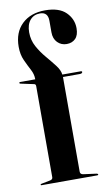

<svg xmlns="http://www.w3.org/2000/svg" viewBox="-83 -757 450 800"><g transform="rotate(-10 142.0 -357.5)"><path d="M192.5 -28Q192.5 -17 204.5 -15L260.5 -7.5Q266.5 -6.5 266.5 -3Q266.5 0 262 0H26Q23 0 23 -2.5Q23 -5.5 27.5 -6L65.5 -13.5Q76 -16 76 -25V-410.5Q76 -418.5 69.5 -420L13 -432Q9 -433 9 -435.5Q9 -439 13 -439H77V-441Q77 -461 66 -481.5Q55 -502 43.8 -526.8Q32.5 -551.5 32.5 -584Q32.5 -645 69 -680Q105.5 -715 167 -715Q226 -715 254.8 -686.5Q283.5 -658 283.5 -619Q283.5 -589.5 269.2 -575.2Q255 -561 232 -561Q209 -561 193.2 -577Q177.5 -593 177.5 -620V-669Q177.5 -706 144 -706Q117.5 -706 101.8 -687.5Q86 -669 86 -636Q86 -603 101.2 -575.2Q116.5 -547.5 136.8 -523.8Q157 -500 173.2 -479Q189.5 -458 191.5 -439H270Q275 -439 275 -435.5Q275 -428.5 262.5 -428.5H192.5Z"/></g></svg>

Font: Fraunces 144pt SemiBold
Style: Regular
Weight: 600
Version: Version 1.000;[0bf87f6ff]